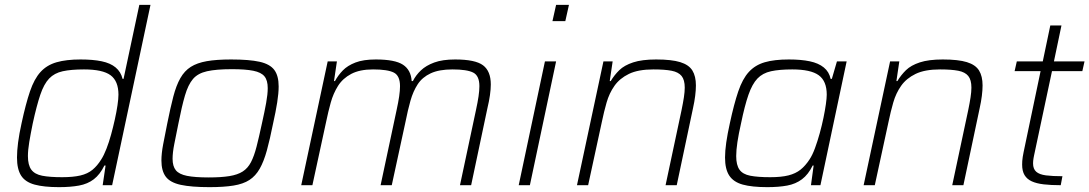

<svg xmlns="http://www.w3.org/2000/svg" viewBox="-20 -763 4488 791"><path d="M223 8Q161 8 122.5 -2.5Q84 -13 67 -39.5Q50 -66 50 -114Q50 -141 54.5 -176Q59 -211 69 -256Q86 -335 103.5 -386.5Q121 -438 147 -466.5Q173 -495 213 -506.5Q253 -518 312 -518Q363 -518 399 -510.5Q435 -503 456.5 -485Q478 -467 485 -438H489L554 -743H600L442 0H403L415 -81H410Q392 -44 366.5 -24.5Q341 -5 305.5 1.5Q270 8 223 8ZM236 -33Q281 -33 311 -40Q341 -47 361 -63.5Q381 -80 397 -106Q408 -123 418.5 -150Q429 -177 437.5 -208Q446 -239 453 -270.5Q460 -302 464 -329Q468 -356 468 -373Q468 -429 435.5 -453Q403 -477 326 -477Q273 -477 238.5 -469.5Q204 -462 182.5 -439.5Q161 -417 146 -372.5Q131 -328 115 -255Q106 -211 100.5 -177.5Q95 -144 95 -120Q95 -83 109 -64Q123 -45 154 -39Q185 -33 236 -33Z M843 8Q768 8 724.5 -1.5Q681 -11 663 -35Q645 -59 645 -102Q645 -130 652 -167.5Q659 -205 669 -254Q682 -319 694 -365Q706 -411 723 -441Q740 -471 766 -487.5Q792 -504 832 -511Q872 -518 932 -518Q1007 -518 1049.5 -508.5Q1092 -499 1110 -475Q1128 -451 1128 -407Q1128 -379 1122 -341Q1116 -303 1105 -254Q1092 -189 1079.5 -143.5Q1067 -98 1050 -68Q1033 -38 1007.5 -21.5Q982 -5 942 1.5Q902 8 843 8ZM840 -32Q891 -32 925 -37.5Q959 -43 980 -56.5Q1001 -70 1014 -95Q1027 -120 1037 -159Q1047 -198 1059 -254Q1070 -303 1076.5 -339Q1083 -375 1083 -400Q1083 -432 1069.5 -448.5Q1056 -465 1023.5 -471.5Q991 -478 935 -478Q871 -478 833 -469.5Q795 -461 775 -437.5Q755 -414 742 -369.5Q729 -325 715 -254Q705 -205 698 -169.5Q691 -134 691 -109Q691 -78 704.5 -61.5Q718 -45 750.5 -38.5Q783 -32 840 -32Z M1221 0 1330 -510H1368L1356 -429H1360Q1373 -453 1392.5 -473Q1412 -493 1444.5 -505.5Q1477 -518 1528 -518Q1607 -518 1640 -496.5Q1673 -475 1676 -429H1681Q1693 -453 1714 -473Q1735 -493 1769 -505.5Q1803 -518 1855 -518Q1938 -518 1970 -494Q2002 -470 2002 -415Q2002 -396 1998.5 -371Q1995 -346 1988 -317L1921 0H1875L1941 -310Q1948 -342 1951.5 -366Q1955 -390 1955 -408Q1955 -451 1929.5 -464Q1904 -477 1844 -477Q1789 -477 1754.5 -461Q1720 -445 1701 -416Q1682 -387 1671 -348Q1660 -309 1651 -263L1594 0H1548L1614 -310Q1621 -342 1624.5 -366Q1628 -390 1628 -408Q1628 -451 1602.5 -464Q1577 -477 1517 -477Q1462 -477 1427 -458.5Q1392 -440 1372.5 -409Q1353 -378 1342.5 -340Q1332 -302 1324 -263L1267 0Z M2256 -676 2271 -743H2324L2309 -676ZM2117 0 2225 -510H2271L2163 0Z M2357 0 2466 -510H2504L2492 -429H2496Q2511 -454 2531.5 -474Q2552 -494 2588.5 -506Q2625 -518 2683 -518Q2747 -518 2782.5 -507Q2818 -496 2832.5 -472.5Q2847 -449 2847 -411Q2847 -392 2844 -368Q2841 -344 2835 -317L2768 0H2722L2788 -310Q2794 -339 2797.5 -362Q2801 -385 2801 -402Q2801 -434 2788 -450Q2775 -466 2747 -471.5Q2719 -477 2672 -477Q2609 -477 2571 -458.5Q2533 -440 2511.5 -409.5Q2490 -379 2479 -340.5Q2468 -302 2460 -263L2403 0Z M3141 8Q3078 8 3040 -2.5Q3002 -13 2984.5 -39.5Q2967 -66 2967 -114Q2967 -141 2972 -176Q2977 -211 2987 -256Q3004 -335 3021.5 -386.5Q3039 -438 3065 -466.5Q3091 -495 3130.5 -506.5Q3170 -518 3230 -518Q3280 -518 3316 -510.5Q3352 -503 3374 -485Q3396 -467 3402 -438H3407L3428 -510H3468L3360 0H3321L3332 -81H3328Q3310 -44 3284 -24.5Q3258 -5 3223 1.5Q3188 8 3141 8ZM3153 -33Q3199 -33 3228.5 -40.5Q3258 -48 3278 -64Q3298 -80 3315 -106Q3327 -124 3337.5 -152.5Q3348 -181 3357 -213.5Q3366 -246 3372.5 -277.5Q3379 -309 3382.5 -334Q3386 -359 3386 -373Q3386 -429 3353 -453Q3320 -477 3244 -477Q3191 -477 3156.5 -469.5Q3122 -462 3100.5 -439.5Q3079 -417 3063.5 -372.5Q3048 -328 3033 -255Q3023 -211 3018 -177.5Q3013 -144 3013 -120Q3013 -83 3026.5 -64Q3040 -45 3071 -39Q3102 -33 3153 -33Z M3538 0 3647 -510H3685L3673 -429H3677Q3692 -454 3712.5 -474Q3733 -494 3769.5 -506Q3806 -518 3864 -518Q3928 -518 3963.5 -507Q3999 -496 4013.5 -472.5Q4028 -449 4028 -411Q4028 -392 4025 -368Q4022 -344 4016 -317L3949 0H3903L3969 -310Q3975 -339 3978.5 -362Q3982 -385 3982 -402Q3982 -434 3969 -450Q3956 -466 3928 -471.5Q3900 -477 3853 -477Q3790 -477 3752 -458.5Q3714 -440 3692.5 -409.5Q3671 -379 3660 -340.5Q3649 -302 3641 -263L3584 0Z M4350 0Q4310 0 4280 -3.5Q4250 -7 4230.5 -16Q4211 -25 4201 -41.5Q4191 -58 4191 -85Q4191 -92 4191.5 -100Q4192 -108 4193.5 -117Q4195 -126 4197 -136L4267 -470H4160L4169 -510H4276L4307 -658H4353L4322 -510H4448L4439 -470H4314L4240 -122Q4239 -117 4238 -111.5Q4237 -106 4236.5 -100.5Q4236 -95 4236 -90Q4236 -67 4249 -55.5Q4262 -44 4289 -40.5Q4316 -37 4357 -37Z"/></svg>

Font: Saira Thin ExtraLight
Style: Italic
Weight: 250
Italic angle: -12°
Version: Version 1.101